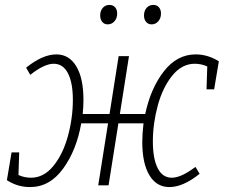

<svg xmlns="http://www.w3.org/2000/svg" viewBox="-20 -753 917 780"><path d="M869 -504 850 -390H819L822 -483Q798 -494 771 -494Q719 -494 680 -446Q641 -398 621 -324.5Q601 -251 601 -178Q601 -109 620.5 -70Q640 -31 678 -31Q716 -31 774 -75L791 -47Q724 7 668 7Q616 7 587 -41Q558 -89 558 -176Q558 -209 563 -252H461L421 0H379L419 -252H310Q291 -143 236.5 -68Q182 7 102 7Q51 7 8 -21L27 -134H58L55 -42Q79 -31 106 -31Q158 -31 197 -79Q236 -127 256 -200.5Q276 -274 276 -347Q276 -417 256 -455.5Q236 -494 198 -494Q160 -494 103 -449L86 -478Q153 -532 209 -532Q261 -532 290 -483.5Q319 -435 319 -348Q319 -320 316 -290H425L462 -525H504L467 -290H570Q592 -394 645.5 -463Q699 -532 775 -532Q824 -532 869 -504ZM387 -690Q387 -709 397.5 -721Q408 -733 425 -733Q439 -733 447.5 -723.5Q456 -714 456 -698Q456 -679 445 -666.5Q434 -654 417 -654Q404 -654 395.5 -664Q387 -674 387 -690ZM565 -690Q565 -709 575.5 -721Q586 -733 603 -733Q617 -733 625.5 -723.5Q634 -714 634 -698Q634 -679 623 -666.5Q612 -654 596 -654Q582 -654 573.5 -664Q565 -674 565 -690Z"/></svg>

Font: Bitter Pro Light
Style: Italic
Weight: 300
Italic angle: -9°
Designer: Sol Matas, and Bitter project Authors
Foundry: Sol Matas
Version: Version 1.010